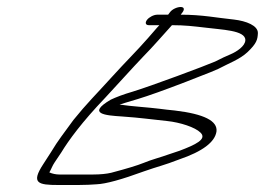

<svg xmlns="http://www.w3.org/2000/svg" viewBox="-20 -523 757 549"><path d="M471.7 -451C508.9 -451 532.4 -448 567.2 -444C611.3 -438 682.8 -437 681.5 -408C681.1 -391 656.3 -375 639.8 -368C627.3 -363 612.9 -356 595.1 -347C567.6 -335 412.1 -277 359.5 -261C331.9 -253 311.6 -245 296.7 -238C226.8 -197 282.1 -193 328.3 -190C385.9 -186 407.6 -182 457.4 -177C495.8 -173 538 -159 553.1 -144C573.1 -125 538.4 -109 493.6 -92L463.7 -82C439.1 -73 414 -67 390.1 -57C372.8 -50 343.4 -41 297.9 -29C285.4 -26 267.4 -24 245.8 -24H150.2C140.2 -24 130.1 -26 121.1 -30C127.5 -41 129 -48 136.4 -59L155.2 -87C176.4 -122 214.4 -174 280.4 -243C306.6 -271 362.4 -333 390.3 -362C417.1 -389 448 -425 471.7 -451ZM466 -488 460.7 -481H429.5C419.9 -481 406.1 -474 400.2 -466C394.3 -458 396.1 -451 405.7 -451H435.7C426.8 -442 416.7 -429 403.1 -414C369.8 -376 338.9 -346 300.9 -304C255.7 -254 227.8 -227 190 -180C161.3 -140 147.4 -124 125.2 -87L103.9 -54C67.8 1 88.4 6 147.4 6H203.4C224.5 6 241.8 5 255.6 4C282.6 3 328.7 -10 391.5 -33C431 -47 448.3 -50 492 -67C559.6 -90 594.7 -117 599 -147C602.7 -177 564 -197 479.9 -207C463.1 -209 448.1 -210 436.1 -212C404.9 -216 353.8 -219 322 -224C326.8 -226 345.3 -231 374.6 -240C404 -249 449.4 -265 511.6 -289L560 -308C575.6 -314 591.1 -320 604.1 -326C634 -342 665.4 -353 687.8 -374C714.1 -399 716.5 -410 717.4 -428C718.2 -450 683.6 -463 649.6 -467C600 -472 559.1 -481 496.7 -481L502 -488C508.5 -497 506.1 -503 496.5 -503C486.9 -503 472.5 -497 466 -488Z"/></svg>

Font: MewTooHand
Style: UltimateItaWide
Weight: 400
Designer: Mew Too, Robert Jablonski
Version: Version 0.77